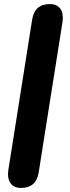

<svg xmlns="http://www.w3.org/2000/svg" viewBox="-20 -734 342 943"><path d="M83 189Q48 189 31.5 165.5Q15 142 21 101L138 -638Q144 -676 165.5 -695Q187 -714 225 -714Q260 -714 276.5 -691Q293 -668 287 -626L170 113Q158 189 83 189Z"/></svg>

Font: Nunito ExtraLight ExtraBold
Style: Italic
Weight: 800
Italic angle: -9°
Version: Version 3.602